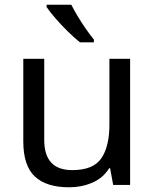

<svg xmlns="http://www.w3.org/2000/svg" viewBox="-20 -786 658 816"><path d="M79 -185V-536H168V-191Q168 -63 287 -63Q376 -63 410.5 -113Q445 -163 445 -257V-536H533V0H461L448 -71H444Q418 -29 372 -9.5Q326 10 274 10Q177 10 128 -36Q79 -82 79 -185ZM283 -766Q294 -744 310.5 -716.5Q327 -689 345.5 -662.5Q364 -636 379 -618V-606H320Q297 -624 268 -652.5Q239 -681 214.5 -709.5Q190 -738 178 -756V-766Z"/></svg>

Font: BC Sans
Style: Regular
Weight: 400
Designer: Monotype Design Team
Province of B.C.
Foundry: Monotype Imaging Inc.
Version: Version 2.000;GOOG;noto-source:20170915:90ef993387c0